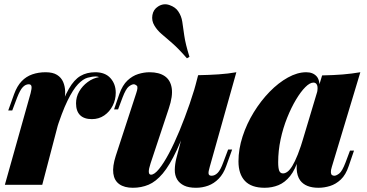

<svg xmlns="http://www.w3.org/2000/svg" viewBox="-20 -875 1738 909"><path d="M180 0H3L125 -434Q131 -457 129 -466.5Q127 -476 116 -476Q101 -476 88 -462.5Q75 -449 61 -413L38 -352H19L47 -430Q61 -468 82.5 -490.5Q104 -513 133 -523Q162 -533 196 -533Q230 -533 250 -520.5Q270 -508 279 -487Q288 -466 288.5 -441.5Q289 -417 283 -393ZM435 -513Q416 -513 394.5 -507Q373 -501 349.5 -476.5Q326 -452 299.5 -398Q273 -344 243 -248Q213 -152 180 -3L201 -143Q231 -260 256 -335.5Q281 -411 306 -454.5Q331 -498 361 -515.5Q391 -533 431 -533Q478 -533 503 -505Q528 -477 528 -436Q528 -403 513.5 -374.5Q499 -346 473.5 -328.5Q448 -311 415 -311Q378 -311 359 -330Q340 -349 340 -386Q340 -416 355 -442Q370 -468 395 -486.5Q420 -505 449 -510Q446 -511 442.5 -512Q439 -513 435 -513Z M890 -354Q851 -237 817 -164.5Q783 -92 750.5 -53.5Q718 -15 683.5 -0.5Q649 14 609 14Q569 14 545 -3Q521 -20 516.5 -53.5Q512 -87 528 -137L625 -434Q635 -463 627.5 -469.5Q620 -476 613 -476Q604 -476 590 -465.5Q576 -455 560 -413L539 -357H520L545 -430Q560 -472 583.5 -494Q607 -516 634.5 -524.5Q662 -533 688 -533Q733 -533 760 -514.5Q787 -496 793 -458Q799 -420 779 -361L693 -102Q675 -48 695 -48Q711 -48 733 -75Q755 -102 780 -149Q805 -196 830 -256.5Q855 -317 878 -383.5Q901 -450 918 -516ZM973 -85Q966 -62 967.5 -52.5Q969 -43 982 -43Q997 -43 1010.5 -56.5Q1024 -70 1037 -106L1060 -167H1079L1051 -89Q1038 -52 1015.5 -29Q993 -6 965.5 4Q938 14 908 14Q873 14 851.5 3.5Q830 -7 819 -25Q807 -45 807.5 -71.5Q808 -98 815 -126L918 -519Q970 -520 1015 -523Q1060 -526 1099 -533ZM865 -599Q825 -645 795 -671Q765 -697 744.5 -714.5Q724 -732 711 -754Q697 -777 701.5 -803.5Q706 -830 728 -844Q754 -861 782.5 -851Q811 -841 824 -821Q839 -799 843 -772Q847 -745 852.5 -706Q858 -667 877 -606Z M1320 -54Q1330 -54 1341 -62Q1352 -70 1364 -89.5Q1376 -109 1390 -144Q1404 -179 1420 -234L1394 -125Q1378 -72 1353.5 -41.5Q1329 -11 1298.5 1.5Q1268 14 1233 14Q1170 14 1139.5 -18.5Q1109 -51 1109 -111Q1109 -169 1128.5 -229Q1148 -289 1181.5 -343.5Q1215 -398 1256.5 -440.5Q1298 -483 1343 -508Q1388 -533 1430 -533Q1462 -533 1479.5 -513Q1497 -493 1492 -442L1481 -436Q1486 -461 1481 -472.5Q1476 -484 1464 -484Q1447 -484 1425.5 -462.5Q1404 -441 1381.5 -403.5Q1359 -366 1339.5 -317.5Q1320 -269 1308.5 -215Q1297 -161 1297 -107Q1297 -79 1302 -66.5Q1307 -54 1320 -54ZM1505 -518Q1560 -519 1602.5 -522.5Q1645 -526 1686 -533L1551 -85Q1546 -69 1546.5 -59.5Q1547 -50 1551.5 -46.5Q1556 -43 1563 -43Q1572 -43 1586 -53.5Q1600 -64 1616 -106L1637 -162H1656L1631 -89Q1617 -47 1593.5 -25Q1570 -3 1542.5 5.5Q1515 14 1488 14Q1427 14 1401 -21Q1386 -42 1384.5 -76Q1383 -110 1397 -158Z"/></svg>

Font: Playfair Display Black
Style: Italic
Weight: 900
Italic angle: -14°
Designer: Claus Eggers Sørensen
Foundry: Claus Eggers Sørensen
Version: Version 1.203